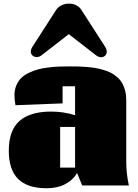

<svg xmlns="http://www.w3.org/2000/svg" viewBox="-20 -1009 748 1044"><path d="M27.8 0ZM156.2 -754.4 284.7 -954.1Q295.4 -971.2 314.5 -980.2Q333.5 -989.3 354.5 -989.3Q400.4 -989.3 423.3 -954.1L551.8 -754.4Q560.5 -740.2 560.5 -728.5Q560.5 -715.3 551.8 -706.5Q543 -697.8 529.8 -697.8Q515.6 -697.8 502 -708.5L354 -823.2L206.1 -708.5Q193.4 -698.7 179.7 -698.7Q166 -698.7 156.7 -707.3Q147.5 -715.8 147.5 -729Q147.5 -740.2 156.2 -754.4ZM307.1 -318.8V-97.7H388.2V-318.8ZM666.5 -125.5Q667 -63 680.7 -0.5H426.8L399.4 -67.9Q376 -29.3 333.7 -7.3Q291.5 14.6 233.4 14.6Q129.4 14.6 78.6 -35.9Q27.8 -86.4 27.8 -189.5Q27.8 -299.3 85.4 -350.8Q143.1 -402.3 258.3 -402.3Q327.1 -402.3 388.2 -382.3V-540H320.3V-446.8L64 -437Q58.6 -468.3 58.6 -490.7Q58.6 -521 69.1 -545.4Q79.6 -569.8 96.4 -585.9Q113.3 -602.1 138.7 -613.8Q164.1 -625.5 188.5 -632.1Q212.9 -638.7 244.6 -642.3Q276.4 -646 300.3 -647Q324.2 -647.9 353.5 -647.9Q381.8 -647.9 403.8 -647.5Q425.8 -647 453.1 -644.8Q480.5 -642.6 501.5 -638.7Q522.5 -634.8 545.7 -627.9Q568.8 -621.1 585.7 -611.8Q602.5 -602.5 618.4 -588.6Q634.3 -574.7 644.3 -557.1Q654.3 -539.6 660.4 -516.1Q666.5 -492.7 666.5 -464.8Z"/></svg>

Font: Coda
Style: Heavy
Weight: 800
Version: Version 2.000; ttfautohint (v0.8) -r 50 -G 200 -x